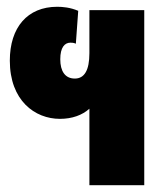

<svg xmlns="http://www.w3.org/2000/svg" viewBox="-20 -547 490 567"><path d="M244 0H406V-517H244V-390C244 -339 229 -315 201 -315C172 -315 158 -337 158 -372C158 -407 171 -421 188 -421C192 -421 197 -421 204 -418L211 -515C188 -525 165 -527 149 -527C61 -527 9 -466 9 -368C9 -250 83 -196 157 -196C193 -196 223 -207 244 -226Z"/></svg>

Font: Noto Sans Thai UI ExtCond Blk
Style: Regular
Weight: 900
Width: 2
Designer: Monotype Design Team
Foundry: Monotype Imaging Inc.
Version: Version 2.000